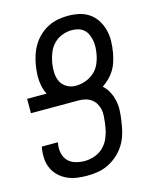

<svg xmlns="http://www.w3.org/2000/svg" viewBox="-113 -819 726 904"><g transform="rotate(-15 250.0 -367.5)"><path d="M199 8Q174 8 149.5 4.5Q125 1 103 -9Q81 -19 63.5 -35.5Q46 -52 36 -73.5Q26 -95 24 -120Q22 -145 26 -171L28 -180H106L105 -174Q101 -151 105.5 -128.5Q110 -106 124.5 -90.5Q139 -75 160.5 -68.5Q182 -62 206 -62Q230 -62 254.5 -70.5Q279 -79 297.5 -97Q316 -115 326 -139Q336 -163 340 -187L344 -212Q346 -228 347 -245Q348 -262 344.5 -277.5Q341 -293 333 -306Q325 -319 312.5 -328Q300 -337 284 -341Q268 -345 251 -345H19V-415H114Q106 -430 101.5 -447.5Q97 -465 95.5 -483.5Q94 -502 95.5 -521Q97 -540 100 -559Q104 -583 112 -607Q120 -631 133.5 -653Q147 -675 166.5 -693Q186 -711 209 -722.5Q232 -734 256.5 -738.5Q281 -743 305 -743Q334 -743 360.5 -737Q387 -731 408.5 -716Q430 -701 444 -679Q458 -657 465 -631Q472 -605 471.5 -577Q471 -549 466 -521V-520Q462 -500 456 -479.5Q450 -459 439 -440.5Q428 -422 412 -406Q396 -390 378 -378Q395 -363 406 -342Q417 -321 422 -298Q427 -275 426 -250Q425 -225 421 -200L417 -176Q413 -151 404.5 -126.5Q396 -102 380.5 -79.5Q365 -57 344 -39.5Q323 -22 299.5 -11Q276 0 250 4Q224 8 199 8ZM257 -415Q280 -415 303.5 -423Q327 -431 346 -447.5Q365 -464 375 -486.5Q385 -509 389 -532Q392 -549 393 -565.5Q394 -582 391 -598Q388 -614 382 -628.5Q376 -643 364.5 -653.5Q353 -664 337.5 -668.5Q322 -673 305 -673Q282 -673 258 -664Q234 -655 216.5 -636.5Q199 -618 190 -594.5Q181 -571 177 -548Q173 -524 174 -500.5Q175 -477 184.5 -457.5Q194 -438 213.5 -426.5Q233 -415 257 -415Z"/></g></svg>

Font: Iosevka
Style: Italic
Weight: 400
Italic angle: -9°
Monospace: yes
Designer: Belleve Invis
Foundry: Belleve Invis
Version: Version 32.5.0; ttfautohint (v1.8.4)